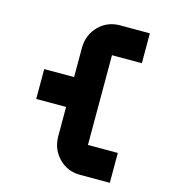

<svg xmlns="http://www.w3.org/2000/svg" viewBox="-106 -794 779 879"><g transform="rotate(15 283.0 -354.0)"><path d="M354 -566.9V-141.6H495.6V0H354Q295.4 0 254.6 -40.8Q213.9 -81.5 212.4 -141.6V-283.7H70.8V-425.3H212.4V-566.9Q213.9 -627.4 254.6 -668Q295.4 -708.5 354 -708.5H495.6V-566.9Z"/></g></svg>

Font: Blazma
Style: Regular
Weight: 400
Designer: GGBotNet
Version: 1.00